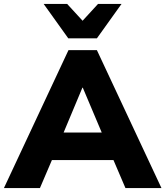

<svg xmlns="http://www.w3.org/2000/svg" viewBox="-41 -961 845 981"><path d="M-21 0 309 -705H454L784 0H600L517 -194L587 -143H175L246 -194L163 0ZM380 -513 264 -236 236 -284H527L499 -236L382 -513ZM308 -765 182 -941H302L381 -855L460 -941H580L454 -765Z"/></svg>

Font: Nunito Sans 12pt Black
Style: Regular
Weight: 900
Designer: Vernon Adams
Foundry: Vernon Adams
Version: Version 3.101;gftools[0.9.27]